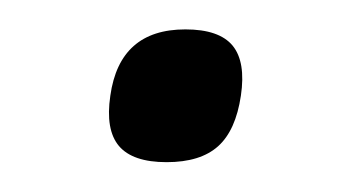

<svg xmlns="http://www.w3.org/2000/svg" viewBox="-20 -100 228 130"><path d="M105.5 -80.1Q128.4 -80.1 137.5 -69.1Q146.5 -58.1 143.1 -35.2Q139.6 -11.7 127.7 -1Q115.7 9.8 92.8 9.8Q69.8 9.8 60.5 -1.2Q51.3 -12.2 54.7 -35.2Q61 -80.1 105.5 -80.1Z"/></svg>

Font: Fivo Sans Light
Style: Regular
Weight: 300
Designer: Alexander Slobzheninov
Foundry: Alexander Slobzheninov
Version: 1.0